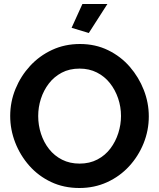

<svg xmlns="http://www.w3.org/2000/svg" viewBox="-20 -935 796 960"><path d="M31 -355Q31 -426 57.5 -490.5Q84 -555 130.5 -605.5Q177 -656 240.5 -685.5Q304 -715 380 -715Q457 -715 520.5 -684Q584 -653 629 -601Q674 -549 699 -485Q724 -421 724 -353Q724 -283 698 -218.5Q672 -154 625.5 -103.5Q579 -53 515.5 -24Q452 5 377 5Q299 5 235.5 -25Q172 -55 126.5 -106.5Q81 -158 56 -222.5Q31 -287 31 -355ZM378 -117Q428 -117 467 -137.5Q506 -158 532 -192.5Q558 -227 571.5 -269.5Q585 -312 585 -355Q585 -401 570.5 -443.5Q556 -486 529.5 -519.5Q503 -553 464.5 -572.5Q426 -592 378 -592Q327 -592 288.5 -571.5Q250 -551 224 -517Q198 -483 184.5 -441Q171 -399 171 -355Q171 -309 185 -266Q199 -223 225.5 -189.5Q252 -156 290.5 -136.5Q329 -117 378 -117ZM424 -770 338 -796 392 -915H517Z"/></svg>

Font: YasnoRaleway
Style: Bold
Weight: 700
Designer: Matt McInerney, Pablo Impallari, Rodrigo Fuenzalida
Foundry: Matt McInerney, Pablo Impallari, Rodrigo Fuenzalida
Version: Version 4.026